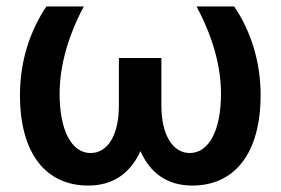

<svg xmlns="http://www.w3.org/2000/svg" viewBox="-20 -566 871 596"><path d="M240 -546H124C72 -469 42 -374 42 -271C42 -87 124 10 254 10C332 10 385 -29 416 -97C446 -29 499 10 577 10C706 10 789 -87 789 -271C789 -374 759 -469 707 -546H590C640 -453 666 -361 666 -275C666 -162 629 -91 569 -91C517 -91 481 -146 481 -238V-386H349V-238C349 -147 315 -91 261 -91C202 -91 165 -162 165 -275C165 -361 191 -453 240 -546Z"/></svg>

Font: Wafeq Semi Bold
Style: Regular
Weight: 600
Designer: Rasmus Andersson & Azza Alameddine
Foundry: Google & TypeTogether
Version: Version 3.000;January 28, 2025;FontCreator 15.0.0.3014 64-bi